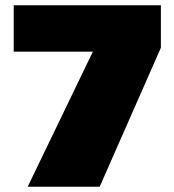

<svg xmlns="http://www.w3.org/2000/svg" viewBox="-20 -708 661 728"><path d="M85 0 332 -512H32V-688H590V-527L358 0Z"/></svg>

Font: Saira SemiExpanded Black
Style: Regular
Weight: 900
Width: 6
Designer: Hector Gatti with collaboration of the Omnibus-Type team
Foundry: Omnibus-Type
Version: Version 1.101